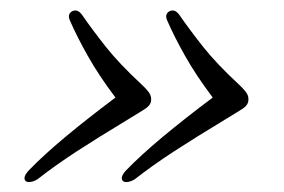

<svg xmlns="http://www.w3.org/2000/svg" viewBox="-20 -431 554 375"><path d="M464.5 -231Q462 -224 454 -218.8Q446 -213.5 424.5 -200.5Q360 -161.5 319 -134.8Q278 -108 244 -81.5Q237.5 -77 230.5 -75.8Q223.5 -74.5 220 -77.5Q213.5 -84.5 226.5 -98.5Q254.5 -127.5 297 -163Q339.5 -198.5 395.5 -240.5Q363 -283.5 341.5 -321.8Q320 -360 307 -390Q301 -402.5 310 -408.5Q320.5 -414.5 329.5 -403Q351 -372 377 -339.2Q403 -306.5 445.5 -267Q460 -253.5 463.2 -246.5Q466.5 -239.5 464.5 -231ZM274.5 -231Q272 -224 264 -218.8Q256 -213.5 234.5 -200.5Q170 -161.5 129 -134.8Q88 -108 54 -81.5Q47.5 -77 40.5 -75.8Q33.5 -74.5 30 -77.5Q23.5 -84.5 36.5 -98.5Q64.5 -127.5 107 -163Q149.5 -198.5 205.5 -240.5Q173 -283.5 151.5 -321.8Q130 -360 117 -390Q111 -402.5 120 -408.5Q130.5 -414.5 139.5 -403Q161 -372 187 -339.2Q213 -306.5 255.5 -267Q270 -253.5 273.2 -246.5Q276.5 -239.5 274.5 -231Z"/></svg>

Font: Fraunces 9pt S000 Light
Style: Italic
Weight: 300
Italic angle: -16°
Version: Version 1.000; ttfautohint (v1.8.3)